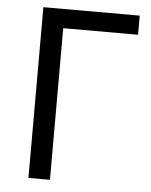

<svg xmlns="http://www.w3.org/2000/svg" viewBox="-52 -757 628 800"><g transform="rotate(5 262.0 -357.0)"><path d="M500 -714V-634H187V0H97V-714Z"/></g></svg>

Font: TSCustom
Style: Regular
Weight: 400
Designer: Monotype Design Team
Foundry: Monotype Imaging Inc.
Version: Version 2.004; ttfautohint (v1.8.3) -l 8 -r 50 -G 200 -x 14 